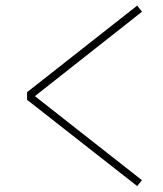

<svg xmlns="http://www.w3.org/2000/svg" viewBox="-20 -667 569 669"><path d="M74.2 -319.3V-345.7L458 -647.5L474.6 -626L101.6 -332L474.6 -39.1L458 -18.6Z"/></svg>

Font: Gothic A1 Thin
Style: Regular
Weight: 250
Designer: HanYang I&C Co.,Ltd.
Foundry: HanYang I&C Co.,Ltd.
Version: Version 2.50